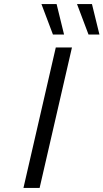

<svg xmlns="http://www.w3.org/2000/svg" viewBox="-20 -930 512 950"><path d="M185 -910H260L297 -759H242ZM361 -910H435L472 -759H418ZM96 0 256 -695H336L176 0Z"/></svg>

Font: Coval
Style: ExtraLight Italic
Weight: 200
Foundry: Context Ltd
Version: Version 001.000